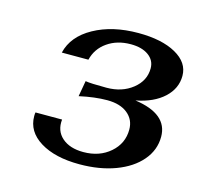

<svg xmlns="http://www.w3.org/2000/svg" viewBox="-74 -787 619 600"><g transform="rotate(15 235.5 -487.0)"><path d="M56 -374Q56 -382 57 -386H143Q139 -349 164 -327Q189 -305 233 -305Q285 -305 319.5 -335Q354 -365 354 -410Q354 -442 330 -461.5Q306 -481 264 -481Q224 -481 174 -470L183 -521Q199 -518 251 -518Q301 -518 335 -545Q369 -572 369 -612Q369 -638 347.5 -653.5Q326 -669 290 -669Q246 -669 214.5 -647Q183 -625 174 -588H88Q101 -643 160.5 -676Q220 -709 304 -709Q380 -709 425.5 -683.5Q471 -658 471 -615Q471 -574 438.5 -544Q406 -514 349 -503Q456 -488 456 -414Q456 -371 427 -337Q398 -303 347 -284Q296 -265 231 -265Q152 -265 104 -294.5Q56 -324 56 -374Z"/></g></svg>

Font: Fahkwang SemiBold
Style: Italic
Weight: 600
Italic angle: -10°
Version: Version 1.000; ttfautohint (v1.6)